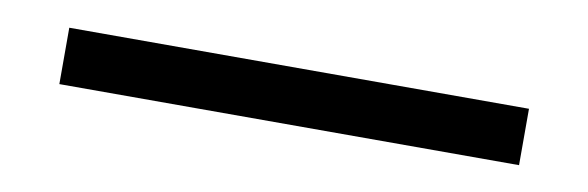

<svg xmlns="http://www.w3.org/2000/svg" viewBox="-24 38 668 218"><g transform="rotate(10 310.0 147.5)"><path d="M45 180H575V115H45Z"/></g></svg>

Font: Monaspace Neon
Style: Regular
Weight: 400
Designer: Riley Cran & the Lettermatic Team
Foundry: Lettermatic
Version: Version 1.200 (Monaspace Neon)